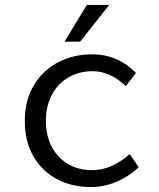

<svg xmlns="http://www.w3.org/2000/svg" viewBox="-20 -741 640 774"><path d="M80 -254Q80 -337 116.5 -397.5Q153 -458 214.5 -490Q276 -522 351 -522Q455 -522 528 -447L487 -394Q424 -454 354 -454Q299 -454 256 -429Q213 -404 189 -358.5Q165 -313 165 -254Q165 -165 216.5 -110Q268 -55 352 -55Q429 -55 503 -120L539 -67Q499 -29 449 -8Q399 13 346 13Q270 13 209.5 -19Q149 -51 114.5 -111Q80 -171 80 -254ZM330 -721H420L303 -573H240Z"/></svg>

Font: Office Code Pro
Style: Regular
Weight: 400
Designer: Nathan Rutzky & Paul D. Hunt
Foundry: Adobe Systems Incorporated
Version: Version 1.004